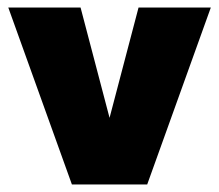

<svg xmlns="http://www.w3.org/2000/svg" viewBox="-20 -490 582 510"><path d="M371 0 540 -470H348L271 -177L194 -470H2L171 0Z"/></svg>

Font: Gantari Black
Style: Regular
Weight: 900
Designer: Anugrah Pasau
Foundry: Lafontype
Version: Version 1.000